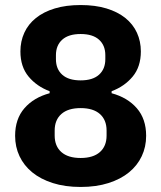

<svg xmlns="http://www.w3.org/2000/svg" viewBox="-20 -730 640 762"><path d="M300 12Q238 12 189.5 -3.5Q141 -19 108 -46Q75 -73 57.5 -110Q40 -147 40 -191Q40 -258 77 -300.5Q114 -343 177 -360V-368Q126 -387 93.5 -426Q61 -465 61 -526Q61 -566 76.5 -600Q92 -634 122.5 -658.5Q153 -683 197.5 -696.5Q242 -710 300 -710Q358 -710 402.5 -696.5Q447 -683 477.5 -658.5Q508 -634 523.5 -600Q539 -566 539 -526Q539 -465 506.5 -426Q474 -387 423 -368V-360Q486 -343 523 -300.5Q560 -258 560 -191Q560 -147 542.5 -110Q525 -73 492 -46Q459 -19 410.5 -3.5Q362 12 300 12ZM300 -103Q350 -103 376.5 -126.5Q403 -150 403 -192V-212Q403 -254 376.5 -277.5Q350 -301 300 -301Q250 -301 223.5 -277.5Q197 -254 197 -212V-192Q197 -150 223.5 -126.5Q250 -103 300 -103ZM300 -411Q348 -411 373 -433.5Q398 -456 398 -495V-511Q398 -550 373 -572.5Q348 -595 300 -595Q252 -595 227 -572.5Q202 -550 202 -511V-495Q202 -456 227 -433.5Q252 -411 300 -411Z"/></svg>

Font: IBM Plex Sans KR
Style: Bold
Weight: 700
Designer: Mike Abbink; Paul van der Laan; Pieter van Rosmalen; Wujin Sim; Chorong Kim; Dohee Lee;
Foundry: Sandoll Inc.
Version: Version 1.001